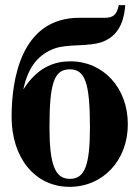

<svg xmlns="http://www.w3.org/2000/svg" viewBox="-20 -711 540 745"><path d="M441 -691C433 -653 419 -642 386 -642H288C62 -642 25 -404 25 -257C25 -101 114 14 250 14C379 14 476 -88 476 -229C476 -371 380 -473 254 -473C204 -473 132 -460 72 -366H71C90 -455 132 -501 192 -523C246 -542 326 -528 381 -550C454 -579 463 -654 466 -691ZM251 -442C310 -442 329 -389 329 -218C329 -69 309 -17 251 -17C193 -17 172 -73 172 -218C172 -389 190 -442 251 -442Z"/></svg>

Font: XITS Math
Style: Bold
Weight: 700
Designer: MicroPress Inc., with final additions and corrections provided by Coen Hoffman, Elsevier (retired)
Version: Version 1.105